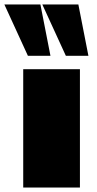

<svg xmlns="http://www.w3.org/2000/svg" viewBox="-50 -840 436 860"><path d="M245 -590 140 -819V-820H301L346 -590ZM54 0V-530H307H308V0ZM75 -590 -30 -819V-820H131L176 -590Z"/></svg>

Font: Foldit Thin Black
Style: Regular
Weight: 900
Version: Version 1.003